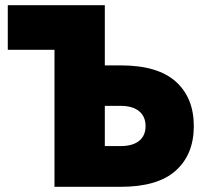

<svg xmlns="http://www.w3.org/2000/svg" viewBox="-20 -720 799 740"><path d="M190 -528H10V-700H384V-468H445Q588 -468 657.5 -405.5Q727 -343 727 -234Q727 -125 657.5 -62.5Q588 0 445 0H190ZM445 -312H384V-157H445Q491 -157 516 -177Q541 -197 541 -234Q541 -271 516 -291.5Q491 -312 445 -312Z"/></svg>

Font: Jost* Heavy
Style: Regular
Weight: 800
Version: Version 3.7